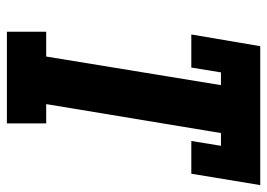

<svg xmlns="http://www.w3.org/2000/svg" viewBox="-129 -646 775 557"><g transform="rotate(90 258.5 -367.5)"><path d="M72 0V-114H144L227 -621H190L176 -535H80L114 -735H517L484 -535H389L403 -621H366L282 -114H338V0Z"/></g></svg>

Font: Iosevka Curly Slab HvObl
Style: Regular
Weight: 900
Italic angle: -9°
Monospace: yes
Designer: Belleve Invis
Foundry: Belleve Invis
Version: Version 11.1.0; ttfautohint (v1.8.3)